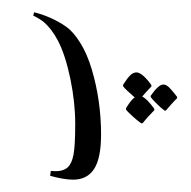

<svg xmlns="http://www.w3.org/2000/svg" viewBox="-18 -625 1211 1215"><g transform="rotate(-90 587.5 -17.5)"><path d="M58.1 -160.2Q58.1 -218.8 82.5 -305.7L113.3 -301.3Q111.8 -286.6 111.8 -269Q111.8 -221.7 135.5 -195.3Q159.2 -168.9 215.3 -158Q271.5 -147 411.1 -147Q546.9 -147 695.8 -177.7Q844.7 -208.5 937 -255.9Q978 -277.8 1006.3 -299.8Q1034.7 -321.8 1054 -344.2Q1073.2 -366.7 1096.7 -413.1L1117.2 -406.7Q1105 -356 1081.1 -302Q1057.1 -248 1025.6 -203.6Q994.1 -159.2 925 -115.7Q856 -72.3 757.6 -42.7Q659.2 -13.2 554.7 1.7Q450.2 16.6 345.2 16.6Q194.3 16.6 126.2 -27.3Q58.1 -71.3 58.1 -160.2ZM595.2 -603ZM576.7 255.9ZM527.3 45.9ZM495.1 426.3V418.5Q514.2 392.1 543.2 364Q572.3 335.9 581.1 330.6H588.9Q660.2 379.9 660.2 410.6Q660.2 430.7 636.5 452.6Q612.8 474.6 582 497.6H573.2Q562.5 485.4 532.2 458.5Q502 431.6 495.1 426.3ZM415 278.8V270Q427.2 251.5 459 216.3Q490.7 181.2 502 174.3H510.7Q567.4 210 578.6 229.5Q592.8 212.4 616.7 186.8Q640.6 161.1 649.4 155.8H658.2Q697.3 180.2 717 199.7Q736.8 219.2 736.8 240.2Q736.8 276.9 656.7 335H647.9Q613.8 301.3 584 276.9Q569.3 308.1 506.3 353.5H497.6Q454.6 310.5 415 278.8ZM576.7 253.4ZM576.7 567.9ZM576.7 85.4ZM576.7 408.2ZM576.7 155.8Z"/></g></svg>

Font: Noto Nastaliq Urdu
Style: Regular
Weight: 400
Designer: Monotype Design Team
Foundry: Monotype Imaging Inc.
Version: Version 1.02 uh